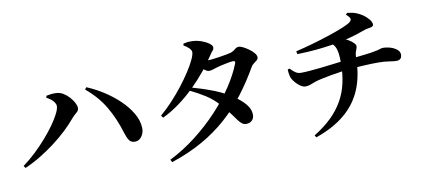

<svg xmlns="http://www.w3.org/2000/svg" viewBox="-76 -1080 3151 1422"><g transform="rotate(-10 1500.0 -369.0)"><path d="M30.2 -101.9Q76.9 -135.9 123.2 -179.3Q169.5 -222.8 210 -269Q250.5 -315.2 281.9 -359.1Q313.2 -403.1 331.4 -438.9Q349.7 -474.7 349.7 -495.7Q349.7 -510.3 340.8 -523.5Q332 -536.7 317.3 -548.8Q302.6 -560.8 283.6 -570.2L287.5 -585.1Q302.6 -588.5 323.9 -590.8Q345.2 -593.2 364.3 -591.6Q390.2 -590.3 414.5 -575.4Q438.8 -560.5 458.5 -538.5Q478.1 -516.5 489.6 -494.3Q501.1 -472.1 501.1 -455.1Q501.1 -435.8 482.6 -421.3Q464.1 -406.9 447.4 -387.2Q415.4 -348.3 370.7 -306Q326.1 -263.6 272.3 -222.8Q218.5 -182 159.9 -146.4Q101.2 -110.7 41.8 -85ZM875.6 -135.8Q844.8 -135 830.1 -157.9Q815.5 -180.7 804.3 -218.6Q772.1 -325.4 719.7 -415.2Q667.3 -504.9 576.9 -580.2L588.8 -595.7Q652.4 -569.3 714.6 -529.5Q776.8 -489.7 827.8 -440.6Q878.7 -391.5 910 -338Q941.2 -284.5 943.8 -230.1Q945.4 -205.6 936.5 -184Q927.7 -162.3 912.2 -149.4Q896.7 -136.5 875.6 -135.8Z M1108.3 41.5Q1213.8 -11.5 1308.1 -84.7Q1402.4 -157.9 1480.7 -241.6Q1559.1 -325.3 1616.6 -411.7Q1674 -498.1 1704.7 -577.8Q1712.4 -597.4 1692.5 -596.9Q1680 -596.6 1653.9 -592Q1627.8 -587.4 1601.7 -581.3Q1575.6 -575.2 1561 -570.4Q1545 -565.2 1532.2 -561.1Q1519.4 -557 1504.5 -557Q1492.1 -557 1473.2 -571Q1454.2 -585 1433.9 -602.4L1452.2 -638.2Q1468.7 -635.9 1479.1 -635.1Q1489.5 -634.4 1500 -634.4Q1512.7 -634.4 1539.4 -637.2Q1566.2 -640.1 1596.6 -644.8Q1627.1 -649.5 1652.3 -654.1Q1677.6 -658.7 1687.6 -661.9Q1706.7 -668.6 1721.2 -681.8Q1735.8 -695.1 1752.6 -695.1Q1763.5 -695.1 1783.9 -685.1Q1804.3 -675 1825.5 -659.8Q1846.7 -644.6 1861.5 -627.1Q1876.3 -609.6 1876.3 -594.3Q1876.3 -581.9 1865.3 -572.4Q1854.2 -562.9 1841.3 -553.7Q1828.4 -544.5 1821.7 -532.2Q1762.2 -427.7 1693.5 -338.2Q1624.8 -248.7 1541 -174.1Q1457.2 -99.4 1353.3 -40.7Q1249.3 18 1119.2 61.2ZM1712.6 -122.5Q1692.6 -121.8 1679 -131.4Q1665.3 -141.1 1650.3 -161.4Q1635.3 -181.7 1612.4 -213.1Q1589.5 -244.4 1551 -288.1Q1502.5 -342.8 1449.6 -376Q1396.8 -409.2 1336.4 -438.5L1350.9 -459.2Q1386.8 -449.5 1430.7 -435.2Q1474.6 -421 1520.8 -403Q1566.9 -384.9 1605.9 -362.7Q1647.3 -339.3 1684.1 -311.4Q1720.8 -283.5 1744 -252Q1767.2 -220.5 1768.7 -185.5Q1770.1 -157.4 1753.9 -140.3Q1737.7 -123.3 1712.6 -122.5ZM1097.3 -292.3Q1143.3 -331.3 1188.1 -379.4Q1232.9 -427.5 1272.5 -478.4Q1312 -529.4 1342.2 -576Q1372.5 -622.7 1389.6 -659.6Q1406.8 -696.4 1406.8 -715.3Q1406.8 -729.8 1390.9 -746Q1374.9 -762.2 1350.8 -775.1L1353.5 -788.8Q1367.9 -792.2 1383.5 -794.5Q1399.1 -796.7 1423.1 -795.4Q1457 -794 1489.8 -782Q1522.6 -769.9 1544.2 -753.9Q1565.8 -737.8 1565.8 -724.7Q1565.8 -709 1557.5 -700.7Q1549.2 -692.4 1536.1 -672.7Q1502.1 -619.4 1456.6 -563.2Q1411 -506.9 1356.4 -453Q1301.8 -399.1 1239.8 -353.1Q1177.9 -307.1 1109.9 -274.6Z M2191.9 49.4Q2269.6 1.7 2323.9 -51.2Q2378.1 -104.1 2412.4 -164.9Q2446.7 -225.7 2462.2 -296.4Q2477.7 -367.1 2477.2 -450.3Q2477.2 -488.6 2473.3 -517.5Q2469.5 -546.4 2459 -567.5Q2448.5 -588.6 2426.7 -601.3L2505.9 -624Q2536.3 -615.8 2560.5 -601.6Q2584.7 -587.5 2598.5 -573.4Q2612.3 -559.3 2612.3 -550.3Q2612.3 -537.2 2607.8 -527.5Q2603.4 -517.8 2599 -503Q2594.7 -488.3 2594 -458.9Q2593.1 -329.3 2551.1 -227.9Q2509.1 -126.6 2422.6 -53.7Q2336.1 19.2 2202.3 65.7ZM2188.6 -319.3Q2172 -319.3 2152.1 -332.6Q2132.1 -345.9 2115.7 -365.1Q2099.3 -384.2 2092.1 -399.9Q2082.2 -424.4 2080.5 -465.3L2094.6 -470.6Q2118.1 -445.7 2135.2 -435.2Q2152.4 -424.7 2173.3 -424.7Q2198.4 -424.7 2236.1 -427.6Q2273.8 -430.5 2316.1 -435.1Q2358.5 -439.7 2399 -444.8Q2439.6 -449.8 2471.5 -453.7Q2503.5 -457.6 2520.3 -459.6Q2562.3 -464.3 2596.7 -467.9Q2631.2 -471.6 2659.1 -475Q2687.1 -478.4 2707.6 -481.1Q2739.6 -486.1 2757.3 -490.4Q2775.1 -494.8 2784.6 -498.1Q2794.1 -501.4 2799.9 -501.4Q2830.5 -501.4 2859.4 -492.4Q2888.2 -483.4 2907.1 -467.3Q2926 -451.2 2926 -431.2Q2926 -407.4 2914.7 -398Q2903.4 -388.6 2884.8 -388.6Q2867.5 -388.6 2830.6 -394.5Q2793.7 -400.4 2751.4 -400.4Q2725.2 -400.4 2698 -399.7Q2670.9 -398.9 2642.8 -397.3Q2614.8 -395.6 2587.3 -393.9Q2559.8 -392.1 2533 -389.4Q2504.4 -386.6 2466 -381Q2427.6 -375.4 2388.2 -368.5Q2348.9 -361.5 2316.7 -354.3Q2284.4 -347.1 2268.2 -341.7Q2246.9 -334.8 2228.8 -327Q2210.7 -319.3 2188.6 -319.3ZM2166.1 -587.5Q2227.7 -602.2 2294.5 -621.1Q2361.2 -640 2422.8 -660.6Q2484.4 -681.1 2529.7 -699.4Q2574.9 -717.8 2591.4 -731.2Q2606.1 -742.9 2604.3 -755Q2602.5 -767.1 2575.8 -790.6L2586.2 -802.7Q2630.2 -797.6 2655.7 -787Q2681.2 -776.3 2702.6 -761.8Q2722.6 -747.9 2741.5 -725.9Q2760.4 -703.9 2760.4 -685.6Q2760.4 -673.5 2748.7 -669Q2737.1 -664.5 2721.1 -662.5Q2705 -660.5 2691.6 -655.5Q2655.1 -642.4 2624.3 -632.4Q2593.4 -622.5 2564 -615.1Q2534.6 -607.6 2500.4 -600.4Q2476.3 -595.6 2428.4 -587.9Q2380.6 -580.3 2315.3 -573.9Q2250 -567.4 2171.1 -565.6Z"/></g></svg>

Font: Noto Serif SC ExtraLight
Style: Regular
Weight: 200
Designer: Ryoko NISHIZUKA 西塚涼子 (kana & ideographs); Frank Grießhammer (Latin, Greek & Cyrillic); Wenlong ZHANG 张文龙 (bopomofo); San
Foundry: Adobe
Version: Version 2.002-H1;hotconv 1.1.0;makeotfexe 2.6.0